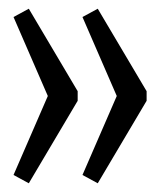

<svg xmlns="http://www.w3.org/2000/svg" viewBox="-20 -540 377 440"><path d="M204 -120 169 -139 258 -344V-296L169 -501L204 -520L316 -331V-309ZM46 -120 11 -139 100 -344V-296L11 -501L46 -520L158 -331V-309Z"/></svg>

Font: Pathway Extreme Condensed Light
Style: Regular
Weight: 300
Width: 3
Version: Version 1.001;gftools[0.9.26]